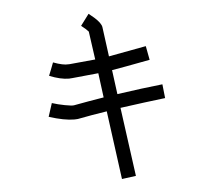

<svg xmlns="http://www.w3.org/2000/svg" viewBox="-58 -868 1115 993"><g transform="rotate(-5 500.0 -371.0)"><path d="M321.3 -338.9Q393.6 -352.5 477.5 -366.2Q466.8 -448.2 460.9 -493.2Q424.8 -489.3 322.3 -479.5H319.3Q314.5 -478.5 308.6 -478.5Q263.7 -478.5 206.1 -502L219.7 -536.1L232.4 -569.3Q284.2 -549.8 312.5 -552.7H316.4Q416 -561.5 451.2 -565.4Q436.5 -668.9 430.7 -711.9Q418.9 -725.6 393.6 -745.1L437.5 -803.7Q451.2 -793 464.8 -781.2Q500 -750 502.9 -728.5Q507.8 -689.5 523.4 -575.2Q569.3 -583 717.8 -611.3L731.4 -539.1Q582 -510.7 533.2 -502.9Q542 -439.5 549.8 -377Q685.5 -396.5 786.1 -407.2L793.9 -335Q693.4 -323.2 559.6 -304.7Q574.2 -198.2 608.4 52.7L535.2 62.5Q495.1 -239.3 487.3 -293Q405.3 -280.3 335 -266.6Q327.1 -265.6 317.4 -265.6Q264.6 -265.6 185.5 -291L208 -360.4Q238.3 -350.6 274.4 -343.8Q310.5 -336.9 321.3 -338.9Z"/></g></svg>

Font: irohakakuC Regular
Style: Regular
Weight: 400
Designer: [Source Han Sans]
Ryoko NISHIZUKA Ë•øÂ°öÊ∂ºÂ≠ê (kana & ideographs); Paul D. Hunt (Latin, Greek & Cyrillic); Wenlong ZHAN
Version: Version 1.001.20160904